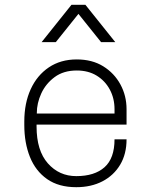

<svg xmlns="http://www.w3.org/2000/svg" viewBox="-20 -768 640 798"><path d="M297 10Q224 10 176 -23.5Q128 -57 104.5 -115.5Q81 -174 81 -248V-263Q81 -339 107.5 -397Q134 -455 183 -488Q232 -521 299 -521Q363 -521 409 -492.5Q455 -464 480.5 -417Q506 -370 506 -314V-250H132V-242Q132 -142 179 -89Q226 -36 297 -36Q373 -36 414.5 -73Q456 -110 456 -189H506Q506 -128 479.5 -83.5Q453 -39 406 -14.5Q359 10 297 10ZM133 -296H456V-314Q456 -359 436.5 -395.5Q417 -432 382 -453.5Q347 -475 299 -475Q244 -475 207 -447.5Q170 -420 151.5 -379.5Q133 -339 133 -298ZM153 -593 277 -748H335L459 -593H400L291 -729H321L212 -593Z"/></svg>

Font: Chivo Mono Thin
Style: Regular
Weight: 250
Designer: Hector Gatti
Foundry: Omnibus-Type
Version: Version 1.008